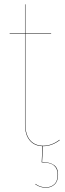

<svg xmlns="http://www.w3.org/2000/svg" viewBox="-20 -671 304 893"><path d="M175.8 82Q212.9 83.5 231.4 96.9Q250 110.4 250 141.1Q250 172.4 233.6 187.3Q217.3 202.1 193.8 202.1Q166 202.1 144 186L145 184.1Q165.5 200.2 193.8 200.2Q216.8 200.2 232.4 186Q248 171.9 248 141.1Q248 112.8 230.7 98.6Q213.4 84.5 173.8 84L177.7 8.8Q139.2 7.8 117.7 -18.6Q96.2 -44.9 96.2 -92.8V-515.1H24.9V-517.1H96.2V-650.9H98.1V-517.1H217.8V-515.1H98.1V-92.8Q98.1 -44.9 120.1 -19Q142.1 6.8 181.2 6.8Q220.7 6.8 256.8 -21L257.8 -19Q221.2 8.8 181.2 8.8H180.2Z"/></svg>

Font: Fira Sans Compressed Two
Style: Regular
Weight: 100
Width: 1
Designer: Carrois Corporate & Edenspiekermann AG
Foundry: Carrois Corporate GbR & Edenspiekermann AG
Version: Version 4.203;PS 004.203;hotconv 1.0.88;makeotf.lib2.5.64775